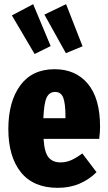

<svg xmlns="http://www.w3.org/2000/svg" viewBox="-20 -883 518 921"><path d="M456 -217H189Q193 -152 213 -128Q233 -104 270 -104Q297 -104 321 -114.5Q345 -125 375 -147L443 -57Q408 -22 361.5 -2Q315 18 257 18Q140 18 80 -57Q20 -132 20 -264Q20 -395 77 -473Q134 -551 242 -551Q343 -551 401.5 -481Q460 -411 460 -275Q460 -251 456 -217ZM294 -323Q294 -386 283.5 -414Q273 -442 244 -442Q217 -442 204 -415.5Q191 -389 188 -316H294ZM223 -662 146 -624 37 -809 139 -863ZM376 -661 296 -628 193 -813 297 -863Z"/></svg>

Font: Fira Sans Compressed ExtraBold
Style: Regular
Weight: 800
Width: 1
Designer: bBox Type GmbH & Carrois Corporate GbR & Edenspiekermann AG
Foundry: bBox Type GmbH & Carrois Corporate GbR & Edenspiekermann AG
Version: Version 4.301